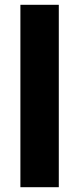

<svg xmlns="http://www.w3.org/2000/svg" viewBox="-20 -780 331 800"><path d="M225 0H65V-760H225Z"/></svg>

Font: Noto Sans Devanagari UI SemiCondensed ExtraBold
Style: Regular
Weight: 800
Width: 4
Designer: Jelle Bosma - Monotype Design Team
Foundry: Monotype Imaging Inc.
Version: Version 2.004; ttfautohint (v1.8.4.7-5d5b)